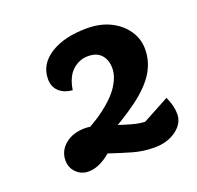

<svg xmlns="http://www.w3.org/2000/svg" viewBox="-86 -802 639 622"><g transform="rotate(-20 233.0 -491.0)"><path d="M198 -347 106 -372Q180 -406 223.5 -438.5Q267 -471 286.5 -502Q306 -533 306 -560Q306 -589 290.5 -606.5Q275 -624 245 -624Q215 -624 191.5 -603Q168 -582 161 -537Q131 -540 114.5 -556Q98 -572 98 -598Q98 -649 146 -679.5Q194 -710 272 -710Q318 -710 352.5 -693Q387 -676 407 -647Q427 -618 427 -582Q427 -540 404.5 -503Q382 -466 331.5 -428.5Q281 -391 198 -347ZM120 -272Q95 -272 78 -289Q61 -306 61 -331Q61 -364 87.5 -386Q114 -408 156 -408Q173 -408 198 -401Q223 -394 250.5 -384.5Q278 -375 303.5 -368Q329 -361 347 -361L438 -410Q446 -392 449.5 -377.5Q453 -363 453 -349Q453 -317 422.5 -294.5Q392 -272 347 -272Q309 -272 274 -282Q239 -292 197 -306Q157 -272 120 -272Z"/></g></svg>

Font: Lemonada Medium
Style: Regular
Weight: 500
Designer: Mohamed Gaber (Arabic), Eduardo Tunni (Latin)
Foundry: Kief Type Foundry
Version: Version 4.004; ttfautohint (v1.8.2)